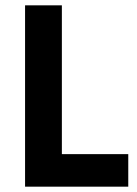

<svg xmlns="http://www.w3.org/2000/svg" viewBox="-20 -700 512 720"><path d="M461 0H74V-680H212V-122H461Z"/></svg>

Font: TitilliumText
Style: ExtraBold
Weight: 800
Designer: Accademia di Belle Arti di Urbino and others
Foundry: Accademia di Belle Arti di Urbino and others.
Version: Version 60.001